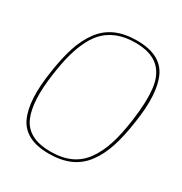

<svg xmlns="http://www.w3.org/2000/svg" viewBox="-161 -789 869 918"><g transform="rotate(30 274.0 -330.0)"><path d="M49.8 -330.1Q62 -415.5 81.8 -476.3Q101.6 -537.1 134.8 -581.8Q168 -626.5 217 -648.2Q266.1 -669.9 333 -669.9Q399.9 -669.9 442.9 -647.7Q485.8 -625.5 505.9 -582.3Q525.9 -539.1 529.3 -475.6Q532.7 -412.1 520 -330.1Q507.8 -244.6 488 -183.8Q468.3 -123 435.1 -78.4Q401.9 -33.7 352.8 -12Q303.7 9.8 236.8 9.8Q169.9 9.8 127 -12.5Q84 -34.7 64 -77.9Q43.9 -121.1 40.5 -184.6Q37.1 -248 49.8 -330.1ZM64.9 -330.1Q53.2 -251 55.9 -189.9Q58.6 -128.9 76.7 -87.4Q94.7 -45.9 135 -24.4Q175.3 -2.9 238.8 -2.9Q301.8 -2.9 347.9 -23.9Q394 -44.9 424.8 -88.1Q455.6 -131.3 474.1 -189.5Q492.7 -247.6 503.9 -330.1Q519 -436 510.7 -508.8Q502.4 -581.5 458.5 -619.4Q414.6 -657.2 331.1 -657.2Q280.3 -657.2 240.2 -643.1Q200.2 -628.9 171.6 -603Q143.1 -577.1 122.1 -536.1Q101.1 -495.1 87.6 -445.6Q74.2 -396 64.9 -330.1Z"/></g></svg>

Font: Human Sans Thin
Style: Italic
Weight: 100
Italic angle: -8°
Designer: Tim Radville
Foundry: Continuum
Version: Version 1.000;FEAKit 1.0